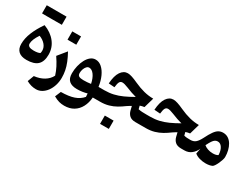

<svg xmlns="http://www.w3.org/2000/svg" viewBox="-74 -1509 3333 2547"><g transform="rotate(30 1593.0 -235.5)"><path d="M211.9 8.3Q130.9 8.3 89.1 -30Q47.4 -68.4 47.4 -142.1Q47.4 -227.1 84.7 -319.3Q122.1 -411.6 191.9 -511.7Q306.2 -468.3 370.1 -386.2Q434.1 -304.2 434.1 -197.8Q434.1 -92.3 380.6 -42Q327.1 8.3 211.9 8.3ZM205.1 -356.9Q141.6 -262.7 141.6 -200.2Q141.6 -146.5 233.4 -146.5Q297.4 -146.5 329.1 -163.6Q334.5 -181.2 334.5 -202.6Q334.5 -251.5 300.3 -292.2Q266.1 -333 205.1 -356.9ZM387.7 -629.9 237.3 -629.4H164.1Q129.9 -629.4 84.5 -629.9V-754.9H387.7Z M738.8 -20Q738.8 42 721.4 96.7Q704.1 151.4 673.6 193.1Q643.1 234.9 602.8 258.5Q562.5 282.2 516.6 282.2Q478 282.2 443.6 273.2Q409.2 264.2 368.7 242.7L405.3 145Q492.2 135.3 554.7 97.4Q617.2 59.6 647.9 -1Q629.9 -59.6 601.3 -115.5Q572.8 -171.4 528.8 -235.8L634.8 -365.7Q672.4 -296.9 695.3 -239.5Q718.3 -182.1 728.5 -129.2Q738.8 -76.2 738.8 -20ZM551.3 -624H685.5V-497.1H551.3Z M1008.8 -455.6Q1061 -455.6 1104.7 -417Q1148.4 -378.4 1178.7 -311.8Q1209 -245.1 1220.7 -160.2H1275.9V0H1225.1Q1218.8 83.5 1184.8 147.7Q1150.9 211.9 1091.6 248Q1032.2 284.2 949.2 284.2Q907.7 284.2 869.9 274.2Q832 264.2 784.2 236.8L821.3 147.9Q942.4 147 1018.8 120.6Q1095.2 94.2 1142.6 38.1Q1142.1 13.2 1139.2 -12.7Q1106.4 -2.9 1067.6 2.9Q1028.8 8.8 985.8 8.8Q906.2 8.8 865.5 -27.1Q824.7 -63 824.7 -140.6Q824.7 -197.8 837.6 -253.7Q850.6 -309.6 874.8 -355.2Q898.9 -400.9 932.9 -428.2Q966.8 -455.6 1008.8 -455.6ZM987.8 -319.8Q966.3 -319.8 949 -301.3Q931.6 -282.7 921.6 -254.2Q911.6 -225.6 911.6 -195.3Q911.6 -160.2 934.3 -148.4Q957 -136.7 1002.9 -136.7Q1029.8 -136.7 1059.6 -138.7Q1089.4 -140.6 1115.2 -145Q1098.6 -225.1 1064.2 -272.5Q1029.8 -319.8 987.8 -319.8Z M1468.8 -511.7Q1496.1 -511.7 1534.9 -499.3Q1573.7 -486.8 1628.9 -461.4Q1710 -424.3 1782.5 -406Q1855 -387.7 1927.2 -387.7L1882.8 -232.9Q1866.7 -231.4 1850.1 -227.3Q1833.5 -223.1 1817.9 -217.8L1830.1 -169.4Q1858.9 -163.1 1888.4 -161.6Q1918 -160.2 1953.1 -160.2H1975.1V0H1877Q1819.3 0 1787.6 -27.6Q1755.9 -55.2 1744.6 -102.5L1730 -162.6Q1715.3 -154.3 1699.2 -144.5Q1683.1 -134.8 1667.5 -124Q1622.6 -90.3 1573.2 -62Q1523.9 -33.7 1465.6 -16.8Q1407.2 0 1335 0H1275.9Q1266.1 0 1261.2 -7.8Q1256.3 -15.6 1256.3 -36.6V-123.5Q1256.3 -144.5 1261.2 -152.3Q1266.1 -160.2 1275.9 -160.2H1309.6Q1382.8 -160.2 1446.5 -174.8Q1510.3 -189.5 1575 -218.8Q1639.6 -248 1715.3 -291.5Q1672.9 -302.7 1637.9 -314.9Q1603 -327.1 1558.1 -345.2Q1523.9 -358.9 1502.9 -364.3Q1481.9 -369.6 1467.3 -369.6Q1439 -369.6 1425.5 -345.5Q1412.1 -321.3 1405.8 -261.7L1315.4 -268.1Q1323.2 -389.2 1364.7 -450.4Q1406.2 -511.7 1468.8 -511.7ZM1483.4 127.4H1617.7V254.4H1483.4Z M2414.6 -291.5Q2372.1 -302.7 2337.2 -314.9Q2302.2 -327.1 2257.3 -345.2Q2223.1 -358.9 2202.1 -364.3Q2181.2 -369.6 2166.5 -369.6Q2138.2 -369.6 2124.8 -345.5Q2111.3 -321.3 2105 -261.7L2014.6 -268.1Q2022.5 -389.2 2064 -450.4Q2105.5 -511.7 2168 -511.7Q2195.3 -511.7 2234.1 -499.3Q2272.9 -486.8 2328.1 -461.4Q2409.2 -424.3 2481.7 -406Q2554.2 -387.7 2626.5 -387.7L2582 -232.9Q2565.9 -231.4 2549.3 -227.3Q2532.7 -223.1 2517.1 -217.8L2529.3 -169.4Q2550.8 -163.1 2573.2 -161.6Q2595.7 -160.2 2625 -160.2H2626.5V0H2576.2Q2518.6 0 2486.8 -27.6Q2455.1 -55.2 2443.8 -102.5L2429.2 -162.6Q2414.6 -154.3 2398.4 -144.5Q2382.3 -134.8 2366.7 -124Q2321.8 -90.3 2272.5 -62Q2223.1 -33.7 2164.8 -16.8Q2106.4 0 2034.2 0H1975.1Q1965.3 0 1960.4 -7.8Q1955.6 -15.6 1955.6 -36.6V-123.5Q1955.6 -144.5 1960.4 -152.3Q1965.3 -160.2 1975.1 -160.2H2008.8Q2082 -160.2 2145.8 -174.8Q2209.5 -189.5 2274.2 -218.8Q2338.9 -248 2414.6 -291.5Z M2958.5 -460.9Q3004.4 -460.9 3038.6 -438.2Q3072.8 -415.5 3095.5 -377.2Q3118.2 -338.9 3129.6 -291.3Q3141.1 -243.7 3141.1 -193.8Q3141.1 -176.8 3132.3 -148.4Q3123.5 -120.1 3109.9 -90.1Q3096.2 -60.1 3081.3 -37.6Q3066.4 -15.1 3054.7 -9.3Q3016.1 8.8 2956.5 8.8Q2907.7 8.8 2861.8 -4.4Q2815.9 -17.6 2785.6 -43.5L2801.3 -125.5Q2776.4 -69.3 2732.7 -34.7Q2689 0 2626.5 0Q2616.7 0 2611.8 -7.8Q2606.9 -15.6 2606.9 -36.6V-123.5Q2606.9 -144 2611.8 -152.1Q2616.7 -160.2 2626.5 -160.2Q2676.3 -160.2 2706.8 -187.7Q2737.3 -215.3 2765.1 -270Q2802.2 -344.7 2832 -386.2Q2861.8 -427.7 2891.6 -444.3Q2921.4 -460.9 2958.5 -460.9ZM2954.6 -324.7Q2932.6 -324.7 2914.6 -313.7Q2896.5 -302.7 2878.2 -275.4Q2859.9 -248 2835.9 -199.7Q2857.4 -180.2 2894 -167Q2930.7 -153.8 2973.6 -153.8Q3023.4 -153.8 3051.8 -172.4Q3049.8 -240.2 3022.9 -282.5Q2996.1 -324.7 2954.6 -324.7Z"/></g></svg>

Font: Pinar-DS3-FD Bold
Style: Regular
Weight: 700
Designer: Amin Abedi
Version: Version 3.000